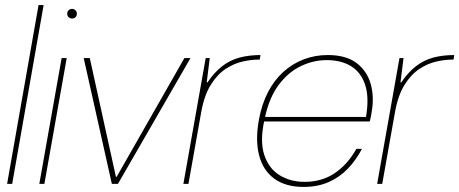

<svg xmlns="http://www.w3.org/2000/svg" viewBox="-20 -725 1811 757"><path d="M8 0 132 -705H152L28 0Z M135 0 223 -496H243L155 0ZM264 -652Q257 -652 251 -657Q245 -662 245 -671Q245 -680 251 -685Q257 -690 264 -690Q271 -690 277 -685Q283 -680 283 -671Q283 -662 277.5 -657Q272 -652 264 -652Z M421 0 310 -496H334L437 -28H440L707 -496H731L445 0Z M703 0 791 -496H807L795 -400H798Q825 -440 856 -464Q887 -488 924.5 -498Q962 -508 1007 -508L1004 -490H998Q971 -490 937 -482.5Q903 -475 870 -453.5Q837 -432 811 -390.5Q785 -349 773 -281L723 0Z M1177 12Q1106 12 1061.5 -20.5Q1017 -53 1001.5 -113Q986 -173 1001 -254Q1012 -314 1036.5 -361.5Q1061 -409 1097 -441.5Q1133 -474 1177.5 -491Q1222 -508 1272 -508Q1345 -508 1386.5 -476Q1428 -444 1442 -392.5Q1456 -341 1445 -282Q1444 -272 1442 -264.5Q1440 -257 1438 -246H1011L1014 -264H1423Q1436 -340 1420 -389.5Q1404 -439 1365 -463.5Q1326 -488 1268 -488Q1216 -488 1166.5 -464.5Q1117 -441 1079 -390.5Q1041 -340 1024 -259L1022 -250Q1004 -166 1022.5 -112.5Q1041 -59 1083.5 -33.5Q1126 -8 1181 -8Q1249 -8 1300 -42.5Q1351 -77 1385 -138H1407Q1384 -94 1351.5 -60Q1319 -26 1275.5 -7Q1232 12 1177 12Z M1467 0 1555 -496H1571L1559 -400H1562Q1589 -440 1620 -464Q1651 -488 1688.5 -498Q1726 -508 1771 -508L1768 -490H1762Q1735 -490 1701 -482.5Q1667 -475 1634 -453.5Q1601 -432 1575 -390.5Q1549 -349 1537 -281L1487 0Z"/></svg>

Font: DM Sans 36pt Thin
Style: Italic
Weight: 250
Italic angle: -10°
Designer: Colophon Foundry, Jonny Pinhorn
Foundry: Colophon Foundry
Version: Version 4.004;gftools[0.9.30]